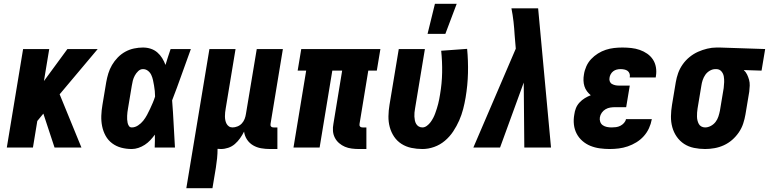

<svg xmlns="http://www.w3.org/2000/svg" viewBox="-20 -779 4061 1014"><path d="M268 0 209 -179 177 -140 154 0H16L102 -520H240L212 -351L336 -520H496L295 -281L410 0Z M676 8Q647 8 620.5 1Q594 -6 572.5 -22Q551 -38 538 -61.5Q525 -85 519.5 -112Q514 -139 515 -167.5Q516 -196 521 -225L541 -345Q545 -368 552 -391Q559 -414 571.5 -435.5Q584 -457 602 -475.5Q620 -494 642 -506Q664 -518 688 -523Q712 -528 735 -528Q757 -528 776.5 -521.5Q796 -515 811 -502Q826 -489 836.5 -472Q847 -455 854 -436Q860 -457 867 -478Q874 -499 881 -520H988Q963 -452 939 -384Q915 -316 889 -249Q894 -187 897 -124.5Q900 -62 904 0H797Q798 -17 798 -34Q798 -51 798 -68Q787 -53 774 -39Q761 -25 745 -14.5Q729 -4 711 2Q693 8 676 8ZM676 -106Q693 -106 709 -116.5Q725 -127 736.5 -141.5Q748 -156 756.5 -172Q765 -188 772.5 -204Q780 -220 787 -236.5Q794 -253 799 -269Q799 -284 797.5 -298.5Q796 -313 793.5 -327.5Q791 -342 788 -356Q785 -370 779 -383Q773 -396 761.5 -405Q750 -414 735 -414Q721 -414 710 -403.5Q699 -393 692 -380Q685 -367 681.5 -353.5Q678 -340 676 -326L656 -206Q654 -196 653 -186.5Q652 -177 651.5 -167.5Q651 -158 651.5 -148.5Q652 -139 654 -130Q656 -121 661 -113.5Q666 -106 676 -106Z M964 215 1086 -520H1224L1172 -206Q1170 -195 1169 -185Q1168 -175 1168 -164.5Q1168 -154 1170 -144Q1172 -134 1176.5 -125.5Q1181 -117 1189 -111.5Q1197 -106 1208 -106Q1221 -106 1234.5 -111.5Q1248 -117 1257.5 -127.5Q1267 -138 1272 -151Q1277 -164 1279 -178L1336 -520H1474L1409 -126Q1408 -122 1408.5 -118Q1409 -114 1411.5 -111Q1414 -108 1417.5 -107Q1421 -106 1425 -106H1445V8H1406Q1382 8 1359 4Q1336 0 1316.5 -11.5Q1297 -23 1284.5 -42Q1272 -61 1269 -84Q1260 -66 1248 -49Q1236 -32 1220.5 -18.5Q1205 -5 1185.5 1.5Q1166 8 1147 8Q1142 8 1138 7.5Q1134 7 1129 7Q1129 32 1126.5 57Q1124 82 1120 107L1102 215Z M1915 8H1876Q1856 8 1837 5.5Q1818 3 1801.5 -4Q1785 -11 1771 -23Q1757 -35 1748.5 -51.5Q1740 -68 1738.5 -87Q1737 -106 1741 -126L1787 -406H1735L1668 0H1530L1597 -406H1552L1571 -520H1989L1970 -406H1925L1879 -126Q1878 -122 1878.5 -118Q1879 -114 1881.5 -111Q1884 -108 1887.5 -107Q1891 -106 1895 -106H1915Z M2211 8Q2181 8 2152.5 2Q2124 -4 2100.5 -19Q2077 -34 2061.5 -57Q2046 -80 2038.5 -107.5Q2031 -135 2031.5 -165Q2032 -195 2037 -225L2086 -520H2224L2172 -206Q2170 -195 2169 -184.5Q2168 -174 2168.5 -163.5Q2169 -153 2171 -143Q2173 -133 2178 -124.5Q2183 -116 2191.5 -111Q2200 -106 2211 -106Q2223 -106 2234.5 -114.5Q2246 -123 2254 -134Q2262 -145 2268 -156.5Q2274 -168 2278.5 -180.5Q2283 -193 2287 -205.5Q2291 -218 2294 -230Q2297 -242 2299.5 -254.5Q2302 -267 2304 -280Q2314 -338 2315 -396Q2316 -454 2310 -511L2447 -521Q2453 -458 2451.5 -393.5Q2450 -329 2439 -264Q2434 -234 2426 -203Q2418 -172 2405 -142.5Q2392 -113 2373.5 -85Q2355 -57 2329.5 -35.5Q2304 -14 2273 -3Q2242 8 2211 8ZM2238 -600 2277 -759H2392L2332 -600Z M2480 0 2704 -522 2698 -593Q2696 -629 2692 -664.5Q2688 -700 2681 -735H2822L2890 0H2749L2746 -343L2621 0Z M3200 8Q3174 8 3148 4.5Q3122 1 3098.5 -8.5Q3075 -18 3056 -34.5Q3037 -51 3025.5 -73Q3014 -95 3011 -121Q3008 -147 3013 -174Q3015 -191 3021.5 -207.5Q3028 -224 3040.5 -237.5Q3053 -251 3068.5 -260.5Q3084 -270 3100 -276Q3089 -285 3080 -297Q3071 -309 3066.5 -323.5Q3062 -338 3061.5 -354Q3061 -370 3064 -386Q3067 -407 3076.5 -428.5Q3086 -450 3102 -467Q3118 -484 3138 -496.5Q3158 -509 3179.5 -516Q3201 -523 3223 -525.5Q3245 -528 3267 -528Q3290 -528 3313.5 -525.5Q3337 -523 3358.5 -515.5Q3380 -508 3398 -495.5Q3416 -483 3428 -465Q3440 -447 3444 -424Q3448 -401 3444 -377L3443 -370H3306V-372Q3308 -382 3304.5 -391Q3301 -400 3294 -405Q3287 -410 3277 -412Q3267 -414 3257 -414Q3247 -414 3237 -411.5Q3227 -409 3218.5 -402.5Q3210 -396 3205 -386.5Q3200 -377 3199 -368Q3197 -358 3200.5 -349Q3204 -340 3212 -335.5Q3220 -331 3229 -329Q3238 -327 3248 -327H3306L3287 -213H3229Q3216 -213 3203 -211Q3190 -209 3178 -202Q3166 -195 3158 -183.5Q3150 -172 3148 -159Q3146 -147 3150 -135.5Q3154 -124 3163.5 -117.5Q3173 -111 3185 -108.5Q3197 -106 3210 -106Q3221 -106 3233 -107.5Q3245 -109 3256 -114.5Q3267 -120 3275.5 -129.5Q3284 -139 3286 -150H3423L3422 -148Q3418 -125 3407.5 -102Q3397 -79 3380 -60Q3363 -41 3341 -27.5Q3319 -14 3295.5 -6Q3272 2 3248 5Q3224 8 3200 8Z M3704 8Q3674 8 3645 2Q3616 -4 3593 -19Q3570 -34 3554 -57Q3538 -80 3530.5 -107.5Q3523 -135 3523.5 -165Q3524 -195 3529 -225L3549 -345Q3553 -369 3561.5 -393Q3570 -417 3585.5 -439Q3601 -461 3622 -478Q3643 -495 3666.5 -505.5Q3690 -516 3715 -522Q3740 -528 3764 -528H3781L4021 -520L4002 -406L3908 -409Q3919 -399 3925.5 -385.5Q3932 -372 3936 -357.5Q3940 -343 3939.5 -327Q3939 -311 3937 -295L3917 -175Q3913 -151 3905 -126.5Q3897 -102 3882 -80Q3867 -58 3847 -40.5Q3827 -23 3803 -12Q3779 -1 3753.5 3.5Q3728 8 3704 8ZM3704 -106Q3719 -106 3734 -114Q3749 -122 3759 -135Q3769 -148 3774 -163.5Q3779 -179 3782 -194L3802 -314Q3804 -330 3804.5 -345.5Q3805 -361 3802.5 -375.5Q3800 -390 3790.5 -401.5Q3781 -413 3765 -414H3758Q3743 -414 3728.5 -405.5Q3714 -397 3705 -384Q3696 -371 3691 -356Q3686 -341 3684 -326L3664 -206Q3662 -195 3661.5 -184.5Q3661 -174 3661 -163.5Q3661 -153 3663.5 -143Q3666 -133 3670.5 -124.5Q3675 -116 3684 -111Q3693 -106 3704 -106Z"/></svg>

Font: Iosevka Heavy Oblique
Style: Regular
Weight: 900
Italic angle: -9°
Monospace: yes
Designer: Belleve Invis
Foundry: Belleve Invis
Version: Version 32.5.0; ttfautohint (v1.8.4)